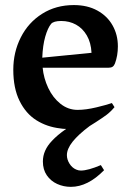

<svg xmlns="http://www.w3.org/2000/svg" viewBox="-20 -496 514 754"><path d="M284.7 -64.5Q317.4 -64.5 358.9 -74.5Q400.4 -84.5 419.4 -91.3L429.7 -75.2Q413.6 -56.2 397.7 -44.4Q381.8 -32.7 356 -16.1Q339.4 -6.3 332 -1Q287.6 32.2 265.1 60.5Q242.7 88.9 242.7 113.3Q242.7 130.4 252.9 146.7Q263.2 163.1 279.3 169.9Q288.1 173.8 297.4 173.8Q325.7 173.8 376 152.3L388.7 172.4Q324.7 237.8 258.3 237.8Q229.5 237.8 204.3 226.3Q179.2 214.8 163.8 192.4Q148.4 169.9 148.4 138.2Q148.4 94.2 184.1 57.1Q204.1 35.2 239.7 10.3Q226.6 10.3 216.8 8.3Q164.6 2.4 123 -23.7Q81.5 -49.8 56.9 -99.6Q32.2 -149.4 32.2 -222.2Q32.2 -291 61.8 -349.4Q91.3 -407.7 145.5 -441.9Q199.7 -476.1 270 -476.1Q323.2 -476.1 362.3 -454.6Q401.4 -433.1 422.1 -396.2Q442.9 -359.4 442.9 -314Q442.9 -277.8 431.6 -247.1Q428.2 -238.3 422.4 -234.1Q416.5 -230 406.2 -230H147.5Q151.4 -189 169.4 -150.6Q187.5 -112.3 217.5 -88.4Q247.6 -64.5 284.7 -64.5ZM220.7 -413.6Q190.4 -413.6 180.7 -402.3Q167.5 -386.2 157.7 -352.1Q147.9 -317.9 146 -269.5L339.4 -288.6Q337.4 -328.6 321 -356.7Q304.7 -384.8 278.6 -399.2Q252.4 -413.6 220.7 -413.6Z"/></svg>

Font: Vesper Libre Medium
Style: Regular
Weight: 500
Designer: Robert Keller & Kimya Gandhi
Foundry: Mota Italic
Version: Version 1.058